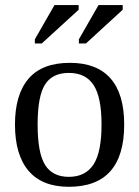

<svg xmlns="http://www.w3.org/2000/svg" viewBox="-20 -715 540 745"><path d="M461.9 -231.9Q461.9 9.8 247.1 9.8Q143.6 9.8 90.8 -52.2Q38.1 -114.3 38.1 -231.9Q38.1 -348.1 90.8 -409.7Q143.6 -471.2 251 -471.2Q355.5 -471.2 408.7 -410.9Q461.9 -350.6 461.9 -231.9ZM374 -231.9Q374 -337.4 343.3 -384.8Q312.5 -432.1 247.1 -432.1Q183.1 -432.1 154.5 -386.7Q126 -341.3 126 -231.9Q126 -121.1 155 -75Q184.1 -28.8 247.1 -28.8Q311.5 -28.8 342.8 -76.7Q374 -124.5 374 -231.9ZM115.2 -546.4V-562.5L191.4 -695.3H285.2V-677.2L142.1 -546.4ZM286.1 -546.4V-562.5L362.3 -695.3H456.1V-677.2L313.5 -546.4Z"/></svg>

Font: Times New Roman
Style: Regular
Weight: 400
Designer: Steve Matteson
Foundry: Ascender Corporation
Version: Version 2.00.3